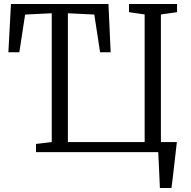

<svg xmlns="http://www.w3.org/2000/svg" viewBox="-20 -763 960 963"><path d="M782 180Q781 157.5 780 134.8Q779 112 778 89.2Q777 66.5 775.8 44Q774.5 21.5 773.5 0H160.5V-41L239.5 -50.5V-696.5L106 -690L77 -501H22L35 -743H524L535 -501H482L453 -690L320.5 -696.5V-50.5H705.5V-690.5L627 -702V-743H868V-702L787 -690.5V-50.5H867Q864.5 -27.5 861.8 -4.5Q859 18.5 856.5 41.8Q854 65 851.2 88Q848.5 111 845.8 134.2Q843 157.5 840 180Z"/></svg>

Font: Merriweather 28pt Light
Style: Regular
Weight: 300
Version: Version 2.100